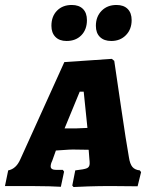

<svg xmlns="http://www.w3.org/2000/svg" viewBox="-41 -748 608 773"><path d="M522 -62 527 -55 513 2 404 1Q358 1 313 2.5Q268 4 255 5L250 -1L262 -62Q299 -66 309.5 -71Q320 -76 320 -90Q320 -100 319 -106L316 -145L252 -146Q240 -146 214 -144Q188 -142 184 -142L169 -100Q163 -88 163 -78Q163 -64 186 -64H212L217 -57L204 4Q192 3 157 2Q122 1 82 1H-21L-8 -62Q24 -68 41 -107L218 -498L409 -511L419 -503Q426 -456 446.5 -316Q467 -176 478 -115Q482 -88 492 -76Q502 -64 522 -62ZM264 -231Q275 -231 311 -233L296 -379H280L219 -231ZM166 -644Q166 -682 188.5 -705Q211 -728 248 -728Q277 -728 293 -712Q309 -696 309 -667Q309 -629 286.5 -606Q264 -583 227 -583Q198 -583 182 -599.5Q166 -616 166 -644ZM345 -644Q345 -681 368 -704.5Q391 -728 428 -728Q457 -728 473 -712Q489 -696 489 -667Q489 -630 466 -606.5Q443 -583 407 -583Q378 -583 361.5 -599Q345 -615 345 -644Z"/></svg>

Font: Alegreya SC ExtraBold
Style: Italic
Weight: 800
Italic angle: -7°
Designer: Juan Pablo del Peral
Foundry: Huerta Tipografica
Version: Version 2.007; ttfautohint (v1.6)